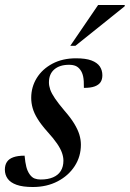

<svg xmlns="http://www.w3.org/2000/svg" viewBox="-32 -738 520 769"><path d="M66.5 -114.5Q69 -87 73.5 -69.5Q78 -52 87 -39.5Q96 -27 106.8 -23Q117.5 -19 131 -19Q160 -19 180.5 -27.8Q201 -36.5 211.5 -53.5Q222 -70.5 222 -94.5Q222 -109.5 216.2 -126Q210.5 -142.5 196.5 -163Q182.5 -183.5 157.5 -211Q133 -238.5 118.8 -261.5Q104.5 -284.5 98.8 -305Q93 -325.5 93 -346Q93 -389.5 115.2 -425.5Q137.5 -461.5 178 -483Q218.5 -504.5 272.5 -504.5Q311.5 -504.5 334.5 -495.8Q357.5 -487 367.8 -471.8Q378 -456.5 378 -436.5Q378 -420 370.8 -409Q363.5 -398 347.5 -392Q331.5 -386 304 -386Q304.5 -415.5 301 -431.8Q297.5 -448 289.5 -458.5Q281.5 -469.5 270.8 -474Q260 -478.5 244.5 -478.5Q207 -478.5 185.5 -460Q164 -441.5 164 -408Q164 -394.5 169.2 -379.2Q174.5 -364 188 -344Q201.5 -324 226 -295Q251 -266.5 265.2 -243Q279.5 -219.5 285.8 -199Q292 -178.5 292 -158.5Q292 -111 267.2 -72.8Q242.5 -34.5 199 -11.8Q155.5 11 99.5 11Q59 11 34.5 2.2Q10 -6.5 -1.2 -22.2Q-12.5 -38 -12.5 -58.5Q-12.5 -77 -4.2 -89.5Q4 -102 21.5 -108.2Q39 -114.5 66.5 -114.5ZM249.5 -554.5 361 -718H468L467 -712.5L270 -554.5Z"/></svg>

Font: Newsreader 60pt Medium
Style: Italic
Weight: 500
Italic angle: -17°
Designer: Hugues Gentile
Foundry: Production Type
Version: Version 1.003